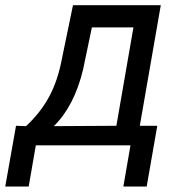

<svg xmlns="http://www.w3.org/2000/svg" viewBox="-76 -548 686 724"><path d="M22 -72.3Q76.2 -122.1 109.4 -183.6Q142.6 -245.1 158.2 -330.1L199.2 -528.3H530.3L451.2 -73.7H517.1L477.1 155.3H389.2L416 0H59.1L32.2 155.3H-56.2L-15.6 -73.7ZM127 -72.3 362.8 -73.7 427.2 -444.8H270.5L237.3 -286.1Q204.1 -147.9 127 -72.3Z"/></svg>

Font: Roboto
Style: Italic
Weight: 400
Italic angle: -12°
Designer: Google
Version: Version 2.134; 2016; ttfautohint (v1.6)